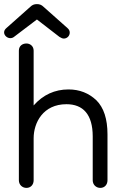

<svg xmlns="http://www.w3.org/2000/svg" viewBox="-20 -900 608 936"><path d="M30 -714C37 -714 43 -716 48 -720L160 -805L270 -720C278 -715 285 -712 291 -712C308 -712 320 -726 320 -741C320 -750 316 -757 309 -763L192 -867C183 -876 173 -880 160 -880C147 -880 137 -876 128 -867L11 -763C4 -757 0 -750 0 -742C0 -727 15 -714 30 -714ZM109 16C130 16 144 0 144 -21V-226C144 -302 190 -392 304 -392C385 -392 432 -342 432 -235V-21C432 0 448 16 469 16C490 16 504 0 504 -21V-245C504 -320 486 -375 450 -411C413 -446 368 -464 314 -464C247 -464 190 -438 144 -386V-653C144 -676 126 -688 109 -688C89 -688 72 -676 72 -653V-21C72 0 88 16 109 16Z"/></svg>

Font: Dongle Light
Style: Regular
Weight: 300
Designer: Yanghee Ryu
Foundry: Yanghee Ryu
Version: Version 2.000